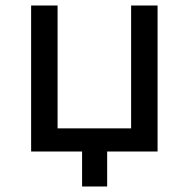

<svg xmlns="http://www.w3.org/2000/svg" viewBox="-20 -550 686 697"><path d="M552 0H369V127H278V0H93V-530H189V-84H456V-530H552Z"/></svg>

Font: Montserrat Alternates Medium
Style: Regular
Weight: 500
Designer: Julieta Ulanovsky
Foundry: Julieta Ulanovsky
Version: Version 7.200